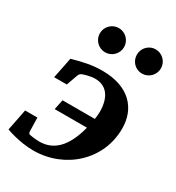

<svg xmlns="http://www.w3.org/2000/svg" viewBox="-194 -830 867 948"><g transform="rotate(30 240.0 -355.5)"><path d="M467 -301C467 -415 393 -500 240 -500C185 -500 137 -490 73 -472L49 -353H121L144 -417C147 -425 153 -431 158 -433C169 -438 203 -448 229 -448C288 -448 330 -408 330 -316C330 -303 328 -290 326 -275H142L130 -218H314C282 -94 224 -41 144 -41C121 -41 89 -46 87 -47C82 -50 79 -54 79 -60L77 -139H7L-17 -17C-17 -17 58 12 140 12C319 12 467 -121 467 -301ZM484 -654C484 -692 453 -723 415 -723C377 -723 347 -692 347 -654C347 -616 377 -585 415 -585C453 -585 484 -616 484 -654ZM274 -654C274 -692 243 -723 205 -723C167 -723 136 -692 136 -654C136 -616 167 -585 205 -585C243 -585 274 -616 274 -654Z"/></g></svg>

Font: Veleka
Style: Bold Italic
Weight: 700
Italic angle: -12°
Designer: Stefan Peev, Context Ltd, 2016; SIL International, 1997-2014.
Foundry: Stefan Peev, Context Ltd, 2016
Version: Version 5.000